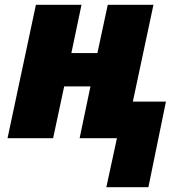

<svg xmlns="http://www.w3.org/2000/svg" viewBox="-20 -573 750 796"><path d="M420.9 203.1 464.8 0H310.1L355 -214.8H246.1L200.2 0H11.2L128.9 -553.2H317.9L275.9 -353H383.8L426.8 -553.2H616.2L530.8 -151.9H668L595.2 203.1Z"/></svg>

Font: Open Sans ExtraBold
Style: Italic
Weight: 800
Italic angle: -12°
Designer: Monotype Design Team
Foundry: Monotype Imaging Inc.
Version: Version 3.000; ttfautohint (v1.8.4)